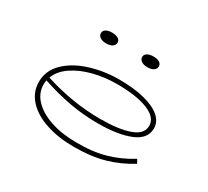

<svg xmlns="http://www.w3.org/2000/svg" viewBox="-142 -938 1275 1177"><g transform="rotate(30 495.5 -349.0)"><path d="M879 -91Q797 -40 705.5 -13.5Q614 13 488 13Q381 13 294 -15.5Q207 -44 156.5 -98.5Q106 -153 106 -226Q106 -306 166 -364.5Q226 -423 323 -453.5Q420 -484 528 -484Q627 -484 702.5 -465.5Q778 -447 819 -412.5Q860 -378 860 -330Q860 -256 774 -220.5Q688 -185 546 -185Q443 -185 344.5 -203Q246 -221 142 -256Q139 -241 139 -226Q139 -165 184 -118Q229 -71 308.5 -44.5Q388 -18 488 -18Q604 -16 694.5 -42Q785 -68 864 -118ZM149 -280Q347 -216 546 -216Q674 -216 750.5 -243Q827 -270 827 -330Q827 -388 747.5 -420.5Q668 -453 528 -453Q442 -453 362.5 -432.5Q283 -412 226 -373Q169 -334 149 -280ZM286 -674Q286 -691 301.5 -701Q317 -711 345 -711Q373 -711 388.5 -701Q404 -691 404 -674Q404 -657 388.5 -646Q373 -635 345 -635Q317 -635 301.5 -646Q286 -657 286 -674ZM578 -674Q578 -691 594 -701Q610 -711 637 -711Q666 -711 681 -701Q696 -691 696 -674Q696 -657 680.5 -646Q665 -635 637 -635Q610 -635 594 -646Q578 -657 578 -674Z"/></g></svg>

Font: BioRhyme Expanded ExtraLight
Style: Regular
Weight: 275
Width: 7
Designer: Aoife Mooney
Foundry: Aoife Mooney Type
Version: Version 1.000